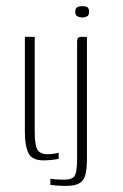

<svg xmlns="http://www.w3.org/2000/svg" viewBox="-20 -519 401 625"><path d="M121 3Q84 3 72.5 -21Q61 -45 61 -88V-399H93V-91Q93 -46 102 -31.5Q111 -17 135 -17Q142 -17 154.5 -18.5Q167 -20 171 -22V-2Q168 -1 160.5 0Q153 1 143 2Q133 3 121 3ZM196 86Q179 86 164.5 85Q150 84 144 83V63Q149 64 163.5 65Q178 66 188 66Q216 66 223.5 52.5Q231 39 231 -1V-381Q231 -387 232 -391.5Q233 -396 236.5 -397.5Q240 -399 247 -399H263V-3Q263 30 258 49.5Q253 69 238.5 77.5Q224 86 196 86ZM248 -462Q240 -462 232.5 -465.5Q225 -469 225 -480Q225 -492 231.5 -495.5Q238 -499 247 -499Q257 -499 263.5 -496Q270 -493 270 -480Q270 -469 263 -465.5Q256 -462 248 -462Z"/></svg>

Font: Genos Thin ExtraLight
Style: Regular
Weight: 250
Version: Version 1.010